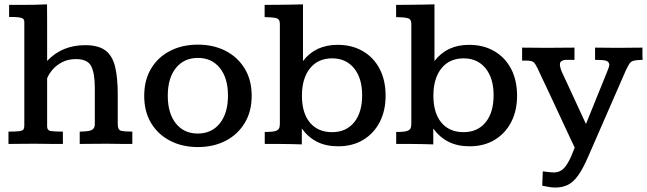

<svg xmlns="http://www.w3.org/2000/svg" viewBox="-20 -656 2949 875"><path d="M18.6 0V-56.2Q53.2 -56.2 68.4 -58.3Q83.5 -60.5 87.2 -66.7Q90.8 -72.8 90.8 -84.5V-556.2Q90.8 -570.8 77.6 -574.5Q64.5 -578.1 43 -578.6Q39.1 -578.6 33 -578.6Q26.9 -578.6 21.5 -578.6V-633.8Q36.1 -633.8 51.8 -633.8Q67.4 -633.8 84.5 -633.8Q110.8 -633.8 138.2 -634.3Q165.5 -634.8 194.3 -636.2Q194.3 -617.7 194.6 -591.8Q194.8 -565.9 194.8 -536.6Q194.8 -507.3 194.8 -478.3Q194.8 -449.2 194.8 -423.3Q194.8 -397.5 194.8 -378.4Q229.5 -415 272.9 -432.6Q316.4 -450.2 368.2 -450.2Q428.7 -450.2 460.7 -425.8Q492.7 -401.4 504.6 -351.8Q516.6 -302.2 516.6 -226.6V-89.8Q516.6 -64.5 531 -60.3Q545.4 -56.2 583 -56.2V0Q555.7 0 529.1 -0.2Q502.4 -0.5 464.8 -1Q427.7 -1 399.7 -0.5Q371.6 0 343.3 0V-56.2Q384.8 -56.6 398.4 -63.7Q412.1 -70.8 412.1 -89.8V-256.8Q412.1 -321.3 395.8 -354Q379.4 -386.7 326.7 -386.7Q291 -386.7 264.6 -373.3Q238.3 -359.9 220.7 -339.8Q203.1 -319.8 194.8 -299.3V-79.6Q194.8 -62 210.2 -59.1Q225.6 -56.2 266.6 -56.2V0Q234.9 0 205.6 -0.2Q176.3 -0.5 134.8 -1Q99.1 -1 72.8 -0.5Q46.4 0 18.6 0Z M881.8 14.2Q811 14.2 755.9 -14.2Q700.7 -42.5 668.9 -94.7Q637.2 -147 637.2 -219.2Q637.2 -291 668.7 -343.5Q700.2 -396 755.6 -424.3Q811 -452.6 881.8 -452.6Q952.1 -452.6 1007.3 -424.6Q1062.5 -396.5 1094.7 -344.2Q1127 -292 1127 -219.2Q1127 -147.9 1095.2 -95.5Q1063.5 -43 1008.3 -14.4Q953.1 14.2 881.8 14.2ZM881.3 -47.4Q944.8 -47.4 981.9 -94Q1019 -140.6 1019 -220.2Q1019 -299.8 982.2 -345.9Q945.3 -392.1 881.8 -392.1Q818.4 -392.1 781.5 -345.9Q744.6 -299.8 744.6 -219.7Q744.6 -140.1 781.2 -93.8Q817.9 -47.4 881.3 -47.4Z M1521 10.7Q1465.8 10.7 1425 -9.8Q1384.3 -30.3 1355.5 -70.3V2Q1333.5 1 1306.6 0.7Q1279.8 0.5 1253.9 0Q1242.7 0 1228.5 0Q1214.4 0 1202.6 0Q1190.9 0 1186.5 0V-54.7Q1191.4 -54.7 1198.2 -54.7Q1205.1 -54.7 1208.5 -55.2Q1231.9 -56.2 1241.7 -61.5Q1251.5 -66.9 1253.4 -75.2Q1255.4 -83.5 1255.4 -91.8V-547.9Q1255.4 -569.3 1238.3 -573.5Q1221.2 -577.6 1186 -578.1V-633.8Q1203.6 -633.8 1221.4 -634Q1239.3 -634.3 1256.3 -634.3Q1284.2 -634.8 1310.3 -635Q1336.4 -635.3 1360.8 -636.2V-377.9Q1417.5 -451.7 1518.6 -451.7Q1584 -451.7 1633.3 -423.1Q1682.6 -394.5 1710 -342.5Q1737.3 -290.5 1737.3 -219.2Q1737.3 -151.9 1710.7 -100.1Q1684.1 -48.3 1635.5 -18.8Q1586.9 10.7 1521 10.7ZM1493.7 -53.7Q1557.1 -53.7 1593.8 -98.4Q1630.4 -143.1 1630.4 -221.7Q1630.4 -299.8 1593.5 -345Q1556.6 -390.1 1494.1 -390.1Q1429.2 -390.1 1392.6 -344.5Q1356 -298.8 1356 -219.7Q1356 -141.1 1392.3 -97.4Q1428.7 -53.7 1493.7 -53.7Z M2120.1 10.7Q2064.9 10.7 2024.2 -9.8Q1983.4 -30.3 1954.6 -70.3V2Q1932.6 1 1905.8 0.7Q1878.9 0.5 1853 0Q1841.8 0 1827.6 0Q1813.5 0 1801.8 0Q1790 0 1785.6 0V-54.7Q1790.5 -54.7 1797.4 -54.7Q1804.2 -54.7 1807.6 -55.2Q1831.1 -56.2 1840.8 -61.5Q1850.6 -66.9 1852.5 -75.2Q1854.5 -83.5 1854.5 -91.8V-547.9Q1854.5 -569.3 1837.4 -573.5Q1820.3 -577.6 1785.2 -578.1V-633.8Q1802.7 -633.8 1820.6 -634Q1838.4 -634.3 1855.5 -634.3Q1883.3 -634.8 1909.4 -635Q1935.5 -635.3 1960 -636.2V-377.9Q2016.6 -451.7 2117.7 -451.7Q2183.1 -451.7 2232.4 -423.1Q2281.7 -394.5 2309.1 -342.5Q2336.4 -290.5 2336.4 -219.2Q2336.4 -151.9 2309.8 -100.1Q2283.2 -48.3 2234.6 -18.8Q2186 10.7 2120.1 10.7ZM2092.8 -53.7Q2156.2 -53.7 2192.9 -98.4Q2229.5 -143.1 2229.5 -221.7Q2229.5 -299.8 2192.6 -345Q2155.8 -390.1 2093.3 -390.1Q2028.3 -390.1 1991.7 -344.5Q1955.1 -298.8 1955.1 -219.7Q1955.1 -141.1 1991.5 -97.4Q2027.8 -53.7 2092.8 -53.7Z M2510.3 198.7Q2493.2 198.7 2475.1 194.8Q2457 190.9 2451.2 190.4L2453.6 125Q2461.9 126 2478.5 127.9Q2495.1 129.9 2505.9 129.9Q2529.8 129.4 2547.1 113.5Q2564.5 97.7 2583 56.6L2599.1 16.6Q2599.1 16.6 2587.4 -8.1Q2575.7 -32.7 2557.4 -72Q2539.1 -111.3 2518.3 -156Q2497.6 -200.7 2478.3 -241.5Q2459 -282.2 2446 -309.8Q2433.1 -337.4 2431.2 -341.8Q2419.9 -365.7 2411.4 -372.8Q2402.8 -379.9 2375.5 -379.9H2359.4Q2359.4 -383.3 2359.4 -391.4Q2359.4 -399.4 2359.4 -409.4Q2359.4 -419.4 2359.4 -427.7Q2359.4 -436 2359.4 -439Q2389.6 -439 2418.2 -438.5Q2446.8 -438 2470.7 -438Q2496.6 -438 2527.8 -438.5Q2559.1 -439 2598.1 -439V-383.3H2563.5Q2548.8 -383.3 2540.3 -378.4Q2531.7 -373.5 2531.7 -362.3Q2531.7 -346.7 2543.7 -321.3Q2555.7 -295.9 2564.9 -275.9L2650.4 -90.8L2746.6 -328.6Q2755.9 -349.6 2756.8 -361.3Q2755.4 -374.5 2743.2 -378.9Q2731 -383.3 2691.9 -383.3V-439Q2719.7 -439 2743.9 -438.5Q2768.1 -438 2792 -438Q2820.8 -438 2849.1 -438.5Q2877.4 -439 2907.7 -439Q2907.7 -436 2907.7 -428.2Q2907.7 -420.4 2907.7 -411.1Q2907.7 -401.9 2908 -394Q2908.2 -386.2 2908.7 -383.3Q2880.9 -382.8 2867.9 -379.4Q2855 -376 2848.1 -365.2Q2841.3 -354.5 2831.1 -333L2661.1 56.6Q2637.7 110.8 2616 141.8Q2594.2 172.9 2569.1 185.8Q2543.9 198.7 2510.3 198.7Z"/></svg>

Font: Kameron Medium
Style: Regular
Weight: 500
Designer: Vernon Adams
Foundry: Vernon Adams
Version: Version 1.100